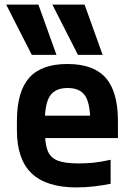

<svg xmlns="http://www.w3.org/2000/svg" viewBox="-20 -810 590 840"><path d="M119 -570 7 -790H148L227 -570ZM321 -570 209 -790H350L429 -570ZM315 10Q183 10 118.5 -51.5Q54 -113 54 -240V-280Q54 -409 107.5 -469.5Q161 -530 275 -530Q389 -530 442.5 -469.5Q496 -409 496 -280V-206H119V-304H402L375 -272V-275Q375 -357 352.5 -391Q330 -425 276 -425Q222 -425 199 -391Q176 -357 176 -275V-245Q176 -184 188 -152Q200 -120 232 -107.5Q264 -95 323 -95Q355 -95 387 -98Q419 -101 464 -111V-6Q430 1 391 5.5Q352 10 315 10Z"/></svg>

Font: M PLUS Code Latin SemiExpanded SemiBold
Style: Regular
Weight: 600
Width: 6
Designer: Coji Morishita
Foundry: UNDERFOREST DESIGN
Version: Version 1.002; ttfautohint (v1.8.3)